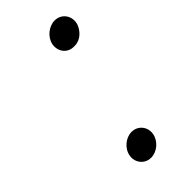

<svg xmlns="http://www.w3.org/2000/svg" viewBox="-156 -504 519 519"><g transform="rotate(-45 103.5 -244.5)"><path d="M54 -66C50 -42 67 -21 91 -21C114 -21 136 -40 140 -63C144 -87 127 -108 103 -108C81 -108 58 -90 54 -66ZM119 -426C115 -402 131 -381 155 -381H159C182 -381 199 -400 205 -418L206 -423C210 -447 193 -468 169 -468C146 -468 123 -449 119 -426Z"/></g></svg>

Font: Scribbler
Style: BlkIta
Weight: 900
Designer: Mew Too
Foundry: Cannot Into Space Fonts
Version: Version 1.001